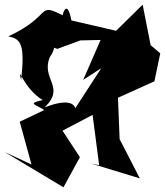

<svg xmlns="http://www.w3.org/2000/svg" viewBox="-42 -746 702 817"><path d="M168 -288 42 -228 92 -46 -22 -99 228 51 298 -77 224 -190 352 -257 380 -43 346 -50 553 13 467 -154 460 -330 615 -400 640 -519 599 -554 565 -726 452 -615 262 -659C237 -788 208 -620 232 -677C109 -741 187 -681 -7 -591C49 -581 64 -555 48 -405C31 -481 55 -371 140 -320C41 -299 163 -302 181 -233ZM300 -574 386 -576 312 -406 389 -456 278 -285C278 -291 265 -335 148 -289C239 -377 131 -409 170 -503C224 -580 131 -559 202 -538Z"/></svg>

Font: Asimov Silicon
Style: Regular
Weight: 400
Designer: Google
Version: Version 2.000980; 2014